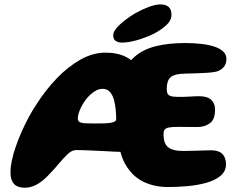

<svg xmlns="http://www.w3.org/2000/svg" viewBox="-20 -839 1092 870"><path d="M93 11.5Q72.5 11.5 57.8 4.8Q43 -2 35.2 -17.8Q27.5 -33.5 27.5 -59Q27.5 -82.5 33.8 -112.2Q40 -142 51.5 -175Q63 -208 78 -242Q93 -276 110.2 -308Q127.5 -340 146 -367.5Q187.5 -432.5 238.2 -485Q289 -537.5 345 -569Q401 -600.5 458 -600.5Q514.5 -600.5 553 -580Q564.5 -574 574.5 -566.5Q581.5 -574.5 589.5 -581.5Q628.5 -615.5 686.5 -629.8Q744.5 -644 819.5 -644Q857.5 -644 891.2 -640.2Q925 -636.5 950.8 -628Q976.5 -619.5 991.2 -605.8Q1006 -592 1006 -572Q1006 -548.5 993 -534.2Q980 -520 960.5 -514.5Q944.5 -511 920 -509.2Q895.5 -507.5 869.2 -506.8Q843 -506 819.5 -505.5Q795 -505 778.8 -501Q762.5 -497 753 -488.8Q743.5 -480.5 739.5 -467Q735.5 -453.5 735.5 -435Q735.5 -423 739.2 -415Q743 -407 754.2 -403.5Q765.5 -400 789 -400Q800 -400 812.2 -400.2Q824.5 -400.5 836.8 -401.2Q849 -402 860.8 -402.5Q872.5 -403 882.5 -403Q919.5 -403 937 -386.8Q954.5 -370.5 954.5 -341.5Q954.5 -297.5 931 -280.5Q907.5 -263.5 875 -263.5H850Q837.5 -263.5 825.5 -263.8Q813.5 -264 802.5 -264H782.5Q757.5 -264 744 -261Q730.5 -258 725.8 -251.2Q721 -244.5 721 -232.5Q721 -217 723.5 -204.2Q726 -191.5 732 -182.5Q738 -173.5 748.2 -167.2Q758.5 -161 773.8 -158Q789 -155 810.5 -155Q834 -155 858 -155.8Q882 -156.5 902.8 -157.2Q923.5 -158 937 -158Q971 -158 987.5 -141.5Q1004 -125 1004 -94.5Q1004 -62.5 979 -42Q954 -21.5 914.2 -10.5Q874.5 0.5 828.8 4.5Q783 8.5 741.5 8.5Q682.5 8.5 635 -13Q587.5 -34.5 557 -80Q536.5 -109.5 525.5 -151Q498 -151.5 467.5 -153.5Q427 -155.5 389 -157.2Q351 -159 324.5 -159Q306 -159 286.5 -140.5Q267 -122 247.2 -98Q227.5 -74 209 -55.5Q186.5 -30.5 166.5 -15.8Q146.5 -1 128.5 5.2Q110.5 11.5 93 11.5ZM408 -279.5Q432.5 -279.5 450.8 -280Q469 -280.5 481.2 -282.5Q493.5 -284.5 500 -288.5Q506.5 -292.5 506.5 -299.5Q506.5 -319 504.2 -342.8Q502 -366.5 496 -387.8Q490 -409 477.8 -422.8Q465.5 -436.5 445 -436.5Q430.5 -436.5 416.8 -429.5Q403 -422.5 390.2 -411Q377.5 -399.5 367 -385.2Q356.5 -371 348.8 -355.8Q341 -340.5 336.8 -327Q332.5 -313.5 332.5 -303.5Q332.5 -295 335.8 -290.2Q339 -285.5 347.2 -283.2Q355.5 -281 370.2 -280.2Q385 -279.5 408 -279.5ZM533 -646Q516 -646 504.5 -653.5Q493 -661 493 -678.5Q493 -700 522.5 -727.2Q552 -754.5 593 -779Q623 -796 653.8 -807.5Q684.5 -819 706.5 -819Q730.5 -819 743.8 -807.8Q757 -796.5 757 -772Q757 -746.5 733.2 -724.5Q709.5 -702.5 672.5 -684Q637.5 -667.5 599.8 -656.8Q562 -646 533 -646Z"/></svg>

Font: Gluten Thin
Style: Bold
Weight: 700
Version: Version 1.300